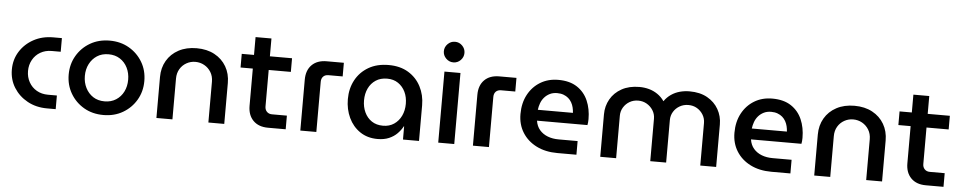

<svg xmlns="http://www.w3.org/2000/svg" viewBox="-41 -1045 6872 1373"><g transform="rotate(5 3395.0 -358.5)"><path d="M315 0Q236 0 174 -34Q112 -68 76 -125.5Q40 -183 40 -255Q40 -327 76 -384.5Q112 -442 174 -476Q236 -510 315 -510H377V-412H313Q267 -412 231.5 -391.5Q196 -371 176 -335Q156 -299 156 -255Q156 -211 176 -175Q196 -139 231.5 -118.5Q267 -98 313 -98H377V0Z M720 12Q641 12 580 -23.5Q519 -59 483.5 -119.5Q448 -180 448 -255Q448 -330 483.5 -390.5Q519 -451 580 -486.5Q641 -522 720 -522Q798 -522 859 -486.5Q920 -451 955.5 -391Q991 -331 991 -255Q991 -180 955.5 -119.5Q920 -59 859 -23.5Q798 12 720 12ZM720 -86Q767 -86 802 -108.5Q837 -131 856 -169Q875 -207 875 -255Q875 -302 856 -340.5Q837 -379 802 -401.5Q767 -424 720 -424Q672 -424 637.5 -401.5Q603 -379 583.5 -341Q564 -303 564 -255Q564 -208 583.5 -169.5Q603 -131 637.5 -108.5Q672 -86 720 -86Z M1100 0V-294Q1100 -360 1130 -411.5Q1160 -463 1215 -492.5Q1270 -522 1344 -522Q1418 -522 1472.5 -492.5Q1527 -463 1557 -411.5Q1587 -360 1587 -294V0H1473V-293Q1473 -332 1455 -361.5Q1437 -391 1407.5 -407.5Q1378 -424 1343 -424Q1309 -424 1279.5 -407.5Q1250 -391 1232.5 -361.5Q1215 -332 1215 -293V0Z M1901 0Q1833 0 1794.5 -39Q1756 -78 1756 -145V-638H1870V-150Q1870 -127 1884 -112.5Q1898 -98 1921 -98H2028V0ZM1668 -412V-510H2029V-412Z M2133 0V-365Q2133 -433 2171.5 -471.5Q2210 -510 2278 -510H2401V-412H2299Q2275 -412 2261.5 -398Q2248 -384 2248 -360V0Z M2688 12Q2615 12 2562 -24Q2509 -60 2480.5 -120.5Q2452 -181 2452 -254Q2452 -330 2484.5 -390.5Q2517 -451 2577.5 -486.5Q2638 -522 2722 -522Q2805 -522 2863.5 -486.5Q2922 -451 2953.5 -390.5Q2985 -330 2985 -256V0H2870V-95H2868Q2853 -67 2829 -42.5Q2805 -18 2770 -3Q2735 12 2688 12ZM2719 -86Q2764 -86 2797.5 -108.5Q2831 -131 2849.5 -169.5Q2868 -208 2868 -256Q2868 -304 2850 -341.5Q2832 -379 2799 -401.5Q2766 -424 2720 -424Q2672 -424 2638 -401.5Q2604 -379 2586 -341Q2568 -303 2568 -255Q2568 -208 2586 -169.5Q2604 -131 2637.5 -108.5Q2671 -86 2719 -86Z M3123 0V-510H3238V0ZM3180 -581Q3150 -581 3128 -603Q3106 -625 3106 -655Q3106 -685 3128 -707Q3150 -729 3180 -729Q3211 -729 3232.5 -707Q3254 -685 3254 -655Q3254 -625 3232.5 -603Q3211 -581 3180 -581Z M3372 0V-365Q3372 -433 3410.5 -471.5Q3449 -510 3517 -510H3640V-412H3538Q3514 -412 3500.5 -398Q3487 -384 3487 -360V0Z M3978 0Q3892 0 3827.5 -32.5Q3763 -65 3727 -122.5Q3691 -180 3691 -255Q3691 -334 3723 -394Q3755 -454 3811 -488Q3867 -522 3940 -522Q4022 -522 4075 -487Q4128 -452 4153.5 -393Q4179 -334 4179 -261Q4179 -251 4178 -238Q4177 -225 4175 -218H3813Q3819 -178 3842 -151.5Q3865 -125 3900 -111.5Q3935 -98 3978 -98H4115V0ZM3812 -296H4064Q4063 -315 4058.5 -334Q4054 -353 4044.5 -370Q4035 -387 4020.5 -399.5Q4006 -412 3986 -419.5Q3966 -427 3940 -427Q3910 -427 3887 -415.5Q3864 -404 3848 -385.5Q3832 -367 3823.5 -343.5Q3815 -320 3812 -296Z M4286 0V-305Q4286 -364 4314 -413.5Q4342 -463 4395 -492.5Q4448 -522 4522 -522Q4558 -522 4591 -513Q4624 -504 4652.5 -484.5Q4681 -465 4701 -436H4702Q4722 -465 4750.5 -484.5Q4779 -504 4812.5 -513Q4846 -522 4882 -522Q4957 -522 5009.5 -492.5Q5062 -463 5090 -413.5Q5118 -364 5118 -305V0H5004V-305Q5004 -338 4987.5 -365Q4971 -392 4944 -408Q4917 -424 4882 -424Q4848 -424 4820 -408Q4792 -392 4775.5 -365Q4759 -338 4759 -305V0H4645V-305Q4645 -338 4628 -365Q4611 -392 4583.5 -408Q4556 -424 4522 -424Q4488 -424 4460.5 -408Q4433 -392 4416.5 -365Q4400 -338 4400 -305V0Z M5514 0Q5428 0 5363.5 -32.5Q5299 -65 5263 -122.5Q5227 -180 5227 -255Q5227 -334 5259 -394Q5291 -454 5347 -488Q5403 -522 5476 -522Q5558 -522 5611 -487Q5664 -452 5689.5 -393Q5715 -334 5715 -261Q5715 -251 5714 -238Q5713 -225 5711 -218H5349Q5355 -178 5378 -151.5Q5401 -125 5436 -111.5Q5471 -98 5514 -98H5651V0ZM5348 -296H5600Q5599 -315 5594.5 -334Q5590 -353 5580.5 -370Q5571 -387 5556.5 -399.5Q5542 -412 5522 -419.5Q5502 -427 5476 -427Q5446 -427 5423 -415.5Q5400 -404 5384 -385.5Q5368 -367 5359.5 -343.5Q5351 -320 5348 -296Z M5822 0V-294Q5822 -360 5852 -411.5Q5882 -463 5937 -492.5Q5992 -522 6066 -522Q6140 -522 6194.5 -492.5Q6249 -463 6279 -411.5Q6309 -360 6309 -294V0H6195V-293Q6195 -332 6177 -361.5Q6159 -391 6129.5 -407.5Q6100 -424 6065 -424Q6031 -424 6001.5 -407.5Q5972 -391 5954.5 -361.5Q5937 -332 5937 -293V0Z M6623 0Q6555 0 6516.5 -39Q6478 -78 6478 -145V-638H6592V-150Q6592 -127 6606 -112.5Q6620 -98 6643 -98H6750V0ZM6390 -412V-510H6751V-412Z"/></g></svg>

Font: MuseoModerno Thin Medium
Style: Regular
Weight: 500
Version: Version 1.003